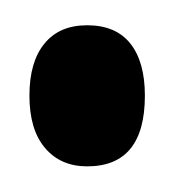

<svg xmlns="http://www.w3.org/2000/svg" viewBox="-20 -120 138 152"><path d="M49 11.7Q28 11.7 15.7 -2.8Q3.3 -17.3 3.3 -44.3Q3.3 -71 15.2 -85.5Q27 -100 49 -100Q71.7 -100 83.2 -85.5Q94.7 -71 94.7 -44.3Q94.7 11.7 49 11.7Z"/></svg>

Font: Bricolage Grotesque 96pt ExtraBold Condensed
Style: Regular
Weight: 800
Width: 3
Version: Version 1.001;gftools[0.9.33.dev8+g029e19f]